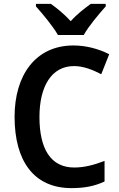

<svg xmlns="http://www.w3.org/2000/svg" viewBox="-20 -958 613 988"><path d="M278 -778H411C435 -822 490 -887 524 -925V-938H447C414 -914 377 -886 344 -849C311 -885 273 -916 242 -938H165V-925C200 -886 254 -821 278 -778ZM361 -618C409 -618 457 -599 501 -576L542 -679C486 -707 423 -724 358 -724C162 -724 55 -570 55 -357C55 -131 153 10 348 10C415 10 466 0 518 -24V-130C463 -109 414 -96 362 -96C241 -96 183 -192 183 -356C183 -512 244 -618 361 -618Z"/></svg>

Font: Noto Sans Kannada SemiCondensed SemiBold
Style: Regular
Weight: 600
Width: 4
Designer: Jelle Bosma - Monotype Design Team
Foundry: Monotype Imaging Inc.
Version: Version 2.005